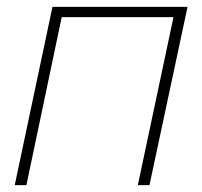

<svg xmlns="http://www.w3.org/2000/svg" viewBox="-20 -540 589 560"><path d="M23 0 133 -520H527L416 0H382L486 -490H160L57 0Z"/></svg>

Font: Raleway-v4020 ExtraLight
Style: Italic
Weight: 275
Italic angle: -12°
Designer: Matt McInerney, Pablo Impallari, Rodrigo Fuenzalida
Foundry: Matt McInerney, Pablo Impallari, Rodrigo Fuenzalida
Version: Version 4.020;PS 004.020;hotconv 1.0.88;makeotf.lib2.5.64775